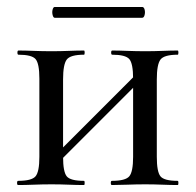

<svg xmlns="http://www.w3.org/2000/svg" viewBox="-20 -531 562 551"><path d="M127 -44 112 -59 384 -331 399 -316ZM93 -81V-305Q93 -349 82 -361.5Q71 -374 33 -374Q30 -374 30 -380Q30 -386 33 -386Q52 -386 77 -385Q102 -384 128 -384Q153 -384 177.5 -385Q202 -386 221 -386Q223 -386 223 -380Q223 -374 221 -374Q182 -374 171.5 -360Q161 -346 161 -303V-81Q161 -38 171.5 -25Q182 -12 221 -12Q223 -12 223 -6Q223 0 221 0Q201 0 177 -1Q153 -2 128 -2Q102 -2 77 -1Q52 0 32 0Q29 0 29 -6Q29 -12 32 -12Q71 -12 82 -25Q93 -38 93 -81ZM362 -81V-305Q362 -349 351 -361.5Q340 -374 302 -374Q299 -374 299 -380Q299 -386 302 -386Q321 -386 346 -385Q371 -384 397 -384Q422 -384 446.5 -385Q471 -386 490 -386Q492 -386 492 -380Q492 -374 490 -374Q451 -374 440.5 -360Q430 -346 430 -303V-81Q430 -38 440.5 -25Q451 -12 490 -12Q492 -12 492 -6Q492 0 490 0Q470 0 446 -1Q422 -2 397 -2Q371 -2 345.5 -1Q320 0 301 0Q298 0 298 -6Q298 -12 301 -12Q340 -12 351 -25Q362 -38 362 -81ZM137 -480Q133 -480 131 -488Q129 -496 131 -503.5Q133 -511 137 -511H388Q393 -511 395 -503.5Q397 -496 395 -488Q393 -480 388 -480Z"/></svg>

Font: Cormorant Medium
Style: Regular
Weight: 500
Designer: Christian Thalmann (Catharsis Fonts)
Foundry: Catharsis Fonts
Version: Version 4.000